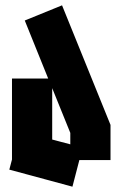

<svg xmlns="http://www.w3.org/2000/svg" viewBox="-20 -687 450 721"><path d="M252 14 15 -50 25 -88V-392H161L73 -610L213 -667L395 -218V-86H278ZM176 -163 244 -145V-188L176 -356Z"/></svg>

Font: Blaka
Style: Regular
Weight: 400
Designer: Mohamed Gaber
Foundry: Kief Type Foundry
Version: Version 1.003; ttfautohint (v1.8.4.7-5d5b)